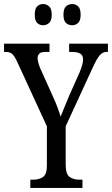

<svg xmlns="http://www.w3.org/2000/svg" viewBox="-23 -930 554 950"><path d="M127 0V-41H142Q170 -41 189.5 -54Q209 -67 209 -111V-305L64 -620Q51 -649 39.5 -661Q28 -673 7 -673H-3V-714H222V-673H201Q179 -673 171 -664Q163 -655 163 -643Q163 -632 167.5 -616.5Q172 -601 177 -590L236 -459Q250 -429 260 -402.5Q270 -376 277 -353Q285 -373 296 -400Q307 -427 320 -458L370 -570Q378 -589 383 -606Q388 -623 388 -635Q388 -657 373.5 -665Q359 -673 336 -673H319V-714H511V-673H503Q485 -673 470.5 -656.5Q456 -640 436 -596L302 -305V-116Q302 -68 321.5 -54.5Q341 -41 367 -41H385V0ZM334 -805Q316 -805 303.5 -816.5Q291 -828 291 -857Q291 -887 303.5 -898.5Q316 -910 334 -910Q351 -910 363.5 -898.5Q376 -887 376 -857Q376 -828 363.5 -816.5Q351 -805 334 -805ZM190 -805Q173 -805 161 -816.5Q149 -828 149 -857Q149 -887 161 -898.5Q173 -910 190 -910Q207 -910 220 -898.5Q233 -887 233 -857Q233 -828 220 -816.5Q207 -805 190 -805Z"/></svg>

Font: Noto Serif Myanmar ExtraCondensed
Style: Regular
Weight: 400
Width: 2
Designer: Ben Mitchell and the Monotype Design Team
Foundry: Monotype Imaging Inc.
Version: Version 2.106; ttfautohint (v1.8.4.7-5d5b)